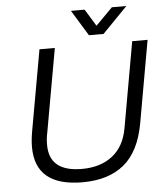

<svg xmlns="http://www.w3.org/2000/svg" viewBox="-59 -920 852 984"><g transform="rotate(-5 367.5 -428.0)"><path d="M627.9 -868.2 499 -735.8H423.8L342.8 -868.2H413.1L466.8 -780.8L553.2 -868.2ZM326.2 12.2Q83 12.2 83 -189.9Q83 -225.6 90.8 -270L165 -686H244.1L167 -253.9Q161.1 -228 161.1 -193.8Q161.1 -56.2 329.1 -56.2Q424.8 -56.2 486.3 -104.5Q547.9 -152.8 564 -246.1L642.1 -686H721.2L646 -262.2Q620.1 -119.6 540 -53.7Q460 12.2 326.2 12.2Z"/></g></svg>

Font: Archivo Light
Style: Italic
Weight: 300
Italic angle: -10°
Designer: Hector Gatti
Foundry: Omnibus-Type
Version: Version 2.001